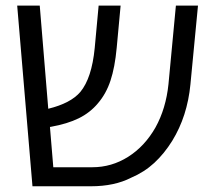

<svg xmlns="http://www.w3.org/2000/svg" viewBox="-20 -650 747 670"><path d="M40 -630.4H118.7L148.4 -270.5Q226.6 -289.6 260.3 -329.1Q300.3 -377.4 310.5 -482.4L324.2 -630.4H400.9L387.2 -482.9Q380.9 -415 365.7 -369.1Q350.6 -323.2 321.8 -289.6Q294.4 -256.8 254.9 -237.3Q215.3 -217.8 157.7 -207.5L154.3 -207L166 -66.4H302.2Q369.6 -66.4 427.2 -102.8Q484.9 -139.2 522.5 -205.1Q559.1 -271 567.9 -356.4L593.8 -630.4H670.9L644.5 -355.5Q633.8 -244.6 581.1 -158.7Q553.2 -113.8 518.3 -81.5Q483.4 -49.3 437.5 -29.8Q379.4 0 297.4 0H93.3Z"/></svg>

Font: Viking Open Sans
Style: Regular
Weight: 400
Foundry: Ascender Corporation
Version: Version 2.001